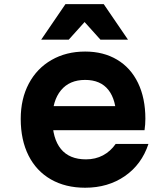

<svg xmlns="http://www.w3.org/2000/svg" viewBox="-20 -878 790 917"><path d="M583.7 -371.2 535.5 -310.3Q535.5 -400.7 497.8 -448.5Q460.1 -496.3 386.7 -496.3Q311.9 -496.3 271.1 -446.7Q230.3 -397.1 230.3 -310.3Q230.3 -216.4 270.8 -166.6Q311.2 -116.9 390.7 -116.9Q435.8 -116.9 471.8 -136Q507.7 -155.1 532.5 -190.6H689Q656.8 -92.7 576.4 -37Q496 18.6 386.7 18.6Q292.8 18.6 223.2 -21.2Q153.6 -61 116.3 -135.1Q79 -209.3 79 -310.3Q79 -405.9 117.6 -478.7Q156.2 -551.5 226.2 -591.6Q296.1 -631.8 386.7 -631.8Q473.9 -631.8 539 -593.1Q604.1 -554.5 639.2 -481.9Q674.3 -409.2 674.3 -310.9Q674.3 -283.5 670.3 -256.1H204.7V-371.2ZM292.7 -858.4H475.3L591.2 -688.7H459.6L337.2 -824.8H430.8L308.4 -688.7H176.8Z"/></svg>

Font: Martian Mono VF sWd Rg
Style: Regular
Weight: 400
Width: 6
Monospace: yes
Designer: Roman Shamin
Foundry: Evil Martians
Version: Version 1.100